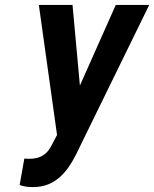

<svg xmlns="http://www.w3.org/2000/svg" viewBox="-20 -548 627 781"><path d="M79 97 60 204C75 211 93 213 115 213C205 213 254 151 290 79L587 -528H451L305 -200L275 -528H138L212 1L191 41C172 80 145 98 98 98C92 98 85 97 79 97Z"/></svg>

Font: Asimov
Style: NarIt
Weight: 500
Designer: Google
Version: Version 2.000980; 2014